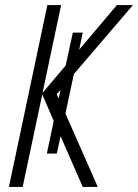

<svg xmlns="http://www.w3.org/2000/svg" viewBox="-20 -734 542 754"><path d="M15 0H69L146 -363L191 -259L164 -131H203L218 -199L305 0H364L237 -288L270 -443L502 -714H439L291 -539L305 -606H266L238 -477L147 -369L220 -714H166ZM203 -364 218 -381 210 -347Z"/></svg>

Font: Noto Sans Condensed Light
Style: Italic
Weight: 300
Width: 3
Italic angle: -12°
Designer: Monotype Design Team
Foundry: Monotype Imaging Inc.
Version: Version 2.013